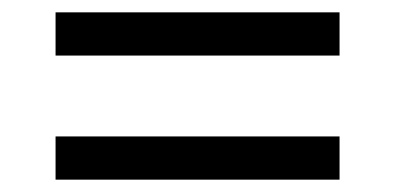

<svg xmlns="http://www.w3.org/2000/svg" viewBox="-20 -436 640 311"><path d="M70 -346V-416H530V-346ZM70 -145V-215H530V-145Z"/></svg>

Font: Wittgenstein Extrabold
Style: Regular
Weight: 800
Designer: Jörg Drees
Foundry: Jörg Drees
Version: Version 1.303; ttfautohint (v1.8.4.7-5d5b)